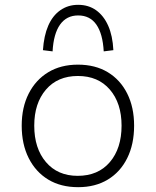

<svg xmlns="http://www.w3.org/2000/svg" viewBox="-20 -768 646 796"><path d="M304 8Q232 8 180 -23.5Q128 -55 99 -112.5Q70 -170 70 -247Q70 -323 99 -380Q128 -437 180 -468.5Q232 -500 303 -500Q375 -500 427 -468.5Q479 -437 507.5 -380Q536 -323 536 -247Q536 -170 507.5 -112.5Q479 -55 427 -23.5Q375 8 304 8ZM302 -39Q387 -39 435.5 -96Q484 -153 484 -247Q484 -340 435.5 -396.5Q387 -453 303 -453Q219 -453 170.5 -396.5Q122 -340 122 -247Q122 -153 170.5 -96Q219 -39 302 -39ZM198 -555 158 -560Q162 -620 180 -661.5Q198 -703 230 -725.5Q262 -748 304 -748Q347 -748 378.5 -725.5Q410 -703 428.5 -661.5Q447 -620 450 -560L410 -555Q406 -628 379.5 -666Q353 -704 304 -704Q256 -704 229 -666Q202 -628 198 -555Z"/></svg>

Font: Nunito Sans 7pt ExtraLight
Style: Regular
Weight: 250
Designer: Vernon Adams
Foundry: Vernon Adams
Version: Version 3.101;gftools[0.9.27]